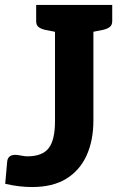

<svg xmlns="http://www.w3.org/2000/svg" viewBox="-20 -747 493 775"><path d="M109 8Q58 8 1 -5L9 -95Q12 -122 42 -122Q47 -122 50.5 -121.5Q54 -121 65 -119Q75 -117 81 -116.5Q87 -116 90 -116Q151 -116 176.5 -149Q202 -182 202 -258V-727H357V-261Q357 -180 329.5 -119.5Q302 -59 247.5 -25.5Q193 8 109 8ZM224 -727 210 -617 160 -627Q144 -631 135 -638.5Q126 -646 126 -662V-727ZM433 -727V-662Q433 -646 423.5 -638.5Q414 -631 398 -627L348 -617L335 -727Z"/></svg>

Font: Aleo ExtraBold
Style: Regular
Weight: 800
Designer: Alessio Laiso
Foundry: Alessio Laiso
Version: Version 2.001;gftools[0.9.29]